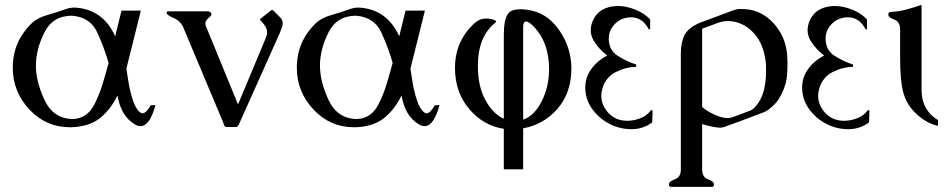

<svg xmlns="http://www.w3.org/2000/svg" viewBox="-20 -500 3794 770"><path d="M278.3 -469.7Q392.1 -464.4 441.9 -354.5Q448.2 -380.4 454.6 -406Q460.9 -431.6 467.3 -457.5H544.9L486.8 -224.6Q488.8 -210.4 495.4 -170.2Q502 -129.9 513.9 -95.2Q525.9 -60.5 543.5 -48.3Q547.4 -45.4 551.3 -45.4Q565.9 -45.4 584.5 -77.6L603.5 -78.6Q580.6 5.9 543.5 5.9Q531.7 5.9 519.5 -2Q464.8 -35.2 451.2 -117.2Q423.8 -60.5 380.4 -25.9Q337.4 7.8 267.1 10.3H260.3Q166 10.3 100.1 -58.6Q31.2 -130.4 31.2 -228.5Q31.2 -335.4 110.4 -409.7Q132.3 -429.2 171.1 -440.2Q210 -451.2 237.8 -461.4Q259.3 -469.7 278.3 -469.7ZM415.5 -247.6Q399.4 -305.2 370.8 -368.4Q342.3 -431.6 268.6 -437Q191.4 -437 157.7 -369.1Q124 -301.3 124 -236.8Q124 -173.8 158 -100.1Q191.9 -26.4 267.6 -22.5Q328.1 -22.5 357.9 -80.1Q378.4 -120.1 391.1 -162.1Q403.8 -204.1 415.5 -247.6Z M806.6 -393.1 934.6 -81.1 1046.9 -350.1Q1051.3 -360.4 1051.3 -370.1Q1051.3 -387.2 1037.6 -403.3L1021.5 -422.4L1065.4 -457Q1068.4 -460 1070.8 -460Q1074.2 -460 1078.1 -456.1L1105.5 -428.2Q1113.8 -419.4 1113.8 -406.7Q1113.8 -399.4 1110.8 -390.6Q1103 -367.2 1087.9 -335.9L938 -1Q935.5 3.9 933.1 6.8Q930.7 9.3 927.7 9.3H886.7Q883.3 9.3 881.3 6.3Q879.9 4.9 877.7 -1.2Q875.5 -7.3 874.5 -10.3L714.8 -390.6Q706.5 -409.2 690.9 -419.9Q680.7 -426.3 670.7 -430.7Q660.6 -435.1 654.8 -439.5Q651.4 -441.4 648.9 -445.8Q648.4 -447.8 648.4 -449.2Q648.4 -450.7 648.9 -452.1Q650.4 -454.6 654.3 -454.6H814.5Q817.9 -454.6 822.3 -452.1Q826.2 -448.7 827.6 -445.8Q828.1 -444.3 828.1 -443.4Q828.1 -439 823.2 -434.6Q806.6 -419.4 805.2 -414.6Q803.7 -410.2 803.7 -405.3Q803.7 -399.4 806.6 -393.1Z M1417.5 -469.7Q1531.2 -464.4 1581.1 -354.5Q1587.4 -380.4 1593.8 -406Q1600.1 -431.6 1606.4 -457.5H1684.1L1626 -224.6Q1627.9 -210.4 1634.5 -170.2Q1641.1 -129.9 1653.1 -95.2Q1665 -60.5 1682.6 -48.3Q1686.5 -45.4 1690.4 -45.4Q1705.1 -45.4 1723.6 -77.6L1742.7 -78.6Q1719.7 5.9 1682.6 5.9Q1670.9 5.9 1658.7 -2Q1604 -35.2 1590.3 -117.2Q1563 -60.5 1519.5 -25.9Q1476.6 7.8 1406.2 10.3H1399.4Q1305.2 10.3 1239.3 -58.6Q1170.4 -130.4 1170.4 -228.5Q1170.4 -335.4 1249.5 -409.7Q1271.5 -429.2 1310.3 -440.2Q1349.1 -451.2 1377 -461.4Q1398.4 -469.7 1417.5 -469.7ZM1554.7 -247.6Q1538.6 -305.2 1510 -368.4Q1481.4 -431.6 1407.7 -437Q1330.6 -437 1296.9 -369.1Q1263.2 -301.3 1263.2 -236.8Q1263.2 -173.8 1297.1 -100.1Q1331.1 -26.4 1406.7 -22.5Q1467.3 -22.5 1497.1 -80.1Q1517.6 -120.1 1530.3 -162.1Q1543 -204.1 1554.7 -247.6Z M2078.1 -20Q2122.6 -35.6 2152.1 -93.3Q2181.6 -150.9 2182.1 -221.2Q2182.1 -326.2 2125 -388.7Q2104.5 -411.1 2092.3 -413.6H2090.3Q2078.1 -413.6 2078.1 -393.1ZM2078.1 14.6V179.2H2000.5V16.6Q1917.5 3.9 1860.8 -64Q1804.7 -130.9 1804.7 -227.5V-229Q1805.2 -336.4 1883.3 -407.2Q1903.8 -425.8 1929.7 -425.8Q1936.5 -425.8 1943.8 -424.8Q1969.7 -419.9 1969.7 -413.6Q1969.7 -411.6 1966.8 -409.2Q1896.5 -353.5 1896.5 -236.3V-233.9Q1896.5 -155.3 1925.8 -100.6Q1955.1 -44.4 2000.5 -23.9V-360.4Q2000.5 -422.4 2018.1 -445.8Q2031.2 -462.9 2067.4 -462.9Q2079.6 -462.9 2094.2 -460.9Q2171.9 -450.7 2220.9 -381.6Q2270 -312.5 2271.5 -229V-226.1Q2271.5 -129.4 2217.3 -65.4Q2161.6 -0.5 2078.1 14.6Z M2597.2 -58.1 2595.7 -9.3Q2559.6 18.1 2512.2 18.1H2509.3Q2460 17.1 2418.5 -6.3Q2380.9 -26.9 2355.7 -61.8Q2330.6 -96.7 2327.6 -137.7Q2327.1 -143.1 2327.1 -148.4Q2327.1 -188.5 2349.6 -220.7Q2375 -256.8 2415.5 -277.3Q2383.3 -300.8 2361.3 -336.4Q2349.1 -356.4 2349.1 -378.9Q2349.1 -396 2356.4 -414.6Q2380.9 -474.1 2457.5 -476.1Q2491.2 -476.1 2527.8 -461.4Q2564.5 -446.8 2587.4 -421.9V-384.8Q2587.4 -381.8 2584.5 -381.8Q2581.5 -381.8 2580.6 -384.8Q2555.7 -430.7 2510.7 -430.7Q2501.5 -430.7 2491.7 -428.7Q2461.9 -422.9 2441.7 -399.2Q2421.4 -375.5 2421.4 -345.2Q2421.4 -298.8 2457.8 -275.9Q2494.1 -252.9 2531.7 -241.2L2531.2 -231.9Q2488.3 -231 2449.2 -210.9Q2410.2 -190.9 2396.5 -147Q2391.6 -130.9 2391.6 -115.2Q2391.6 -84 2412.1 -56.6Q2442.4 -15.6 2495.6 -15.6Q2522 -15.6 2548.3 -25.9Q2574.7 -36.1 2590.8 -58.1Z M2795.9 180.2Q2795.9 210.4 2819.6 219Q2843.3 227.5 2843.3 239.7Q2843.3 249.5 2833.5 249.5H2672.9Q2662.6 249.5 2662.6 239.7Q2662.6 227.5 2686.5 219Q2710.4 210.4 2710.4 180.2V-285.6Q2710.4 -329.6 2725.6 -359.6Q2740.7 -389.6 2788.1 -409.2L2795.9 -412.1L2920.4 -458.5Q2935.1 -463.9 2945.3 -463.9Q2957.5 -463.9 2964.8 -463.4Q3031.2 -460.9 3081.1 -408.2Q3130.9 -354 3136.7 -280.8Q3138.2 -262.2 3138.2 -244.6Q3138.2 -208.5 3134.8 -184.6Q3128.9 -145.5 3104 -104Q3091.3 -83 3062 -60.5Q3051.3 -52.2 3038.1 -47.9Q3000 -33.2 2961.9 -19Q2923.8 -4.9 2885.7 8.8Q2876 12.2 2867.7 12.2Q2839.4 10.7 2795.9 -2.4ZM2795.9 -384.8V-70.8Q2815.9 -53.7 2845.2 -40.5Q2876.5 -26.4 2897.5 -26.4Q2907.7 -26.4 2918.5 -30.3Q2935.1 -36.1 2951.9 -42.5Q2968.8 -48.8 2986.3 -55.7Q2997.1 -59.1 3005.4 -67.9Q3034.7 -98.6 3044.9 -143.6Q3052.2 -178.2 3052.2 -212.4Q3052.2 -232.4 3051.8 -242.2Q3045.9 -310.5 3014.6 -353Q2982.4 -396.5 2935.1 -410.6Q2917 -415.5 2897.9 -415.5Q2892.1 -415.5 2886.2 -415Q2876.5 -413.6 2861.3 -409.2Q2851.6 -405.3 2831.3 -397.9Q2811 -390.6 2795.9 -384.8Z M3466.8 -58.1 3465.3 -9.3Q3429.2 18.1 3381.8 18.1H3378.9Q3329.6 17.1 3288.1 -6.3Q3250.5 -26.9 3225.3 -61.8Q3200.2 -96.7 3197.3 -137.7Q3196.8 -143.1 3196.8 -148.4Q3196.8 -188.5 3219.2 -220.7Q3244.6 -256.8 3285.2 -277.3Q3252.9 -300.8 3231 -336.4Q3218.8 -356.4 3218.8 -378.9Q3218.8 -396 3226.1 -414.6Q3250.5 -474.1 3327.1 -476.1Q3360.8 -476.1 3397.5 -461.4Q3434.1 -446.8 3457 -421.9V-384.8Q3457 -381.8 3454.1 -381.8Q3451.2 -381.8 3450.2 -384.8Q3425.3 -430.7 3380.4 -430.7Q3371.1 -430.7 3361.3 -428.7Q3331.5 -422.9 3311.3 -399.2Q3291 -375.5 3291 -345.2Q3291 -298.8 3327.4 -275.9Q3363.8 -252.9 3401.4 -241.2L3400.9 -231.9Q3357.9 -231 3318.8 -210.9Q3279.8 -190.9 3266.1 -147Q3261.2 -130.9 3261.2 -115.2Q3261.2 -84 3281.7 -56.6Q3312 -15.6 3365.2 -15.6Q3391.6 -15.6 3418 -25.9Q3444.3 -36.1 3460.4 -58.1Z M3675.8 -150.4Q3675.8 -113.8 3681.6 -94.7Q3696.8 -44.9 3741.7 -18.6V4.9Q3689 -7.3 3645.5 -52.7Q3614.7 -85 3602.3 -130.4Q3589.8 -175.8 3589.8 -270V-382.3Q3589.8 -413.1 3566.2 -421.6Q3542.5 -430.2 3542.5 -441.9Q3542.5 -452.1 3552.2 -452.1Q3583.5 -453.6 3614.3 -461.7Q3645 -469.7 3675.8 -480.5Z"/></svg>

Font: Caudex
Style: Regular
Weight: 400
Version: Version 1.04